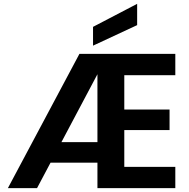

<svg xmlns="http://www.w3.org/2000/svg" viewBox="-20 -981 986 1001"><path d="M21 0 394 -700H894V-589H628V-410H864V-303H628V-111H894V0H488V-594L173 0ZM165 -133 224 -240H555V-133ZM465 -743V-841L695 -961V-850Z"/></svg>

Font: DM Sans 24pt ExtraBold
Style: Regular
Weight: 800
Designer: Colophon Foundry, Jonny Pinhorn
Foundry: Colophon Foundry
Version: Version 4.004;gftools[0.9.30]